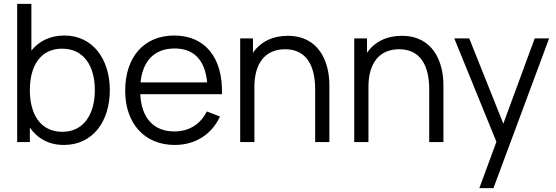

<svg xmlns="http://www.w3.org/2000/svg" viewBox="-20 -740 2897 1000"><path d="M135.5 0V-75.5C174.5 -19.5 234 15 312.5 15C464 15 552 -108.5 552 -270.5C552 -431.5 463.5 -555 315.5 -555C240.5 -555 183 -525.5 143.5 -476.5V-720H69.5V0ZM305 -53.5C190 -53.5 135.5 -145.5 135.5 -270.5C135.5 -397.5 191 -486.5 303.5 -486.5C419.5 -486.5 474 -392.5 474 -270.5C474 -147.5 417.5 -53.5 305 -53.5Z M890.5 15C995 15 1082.5 -38.5 1125.5 -133L1057 -159.5C1023.5 -92 964.5 -55.5 887.5 -55.5C780 -55.5 716.5 -125.5 710.5 -249.5H1136C1141.5 -440 1047.5 -555 887.5 -555C731.5 -555 632 -444.5 632 -267.5C632 -96.5 733 15 890.5 15ZM889.5 -487.5C990 -487.5 1047.5 -427.5 1059 -311H712C723.5 -424.5 785.5 -487.5 889.5 -487.5Z M1305 0V-288C1305 -410 1361 -483.5 1465 -483.5C1578 -483.5 1621.5 -394.5 1621.5 -275.5V0H1695.5V-297C1695.5 -418.5 1641 -553.5 1479 -553.5C1401.5 -553.5 1337.5 -523.5 1297.5 -465V-540H1231V0Z M1899 0V-288C1899 -410 1955 -483.5 2059 -483.5C2172 -483.5 2215.5 -394.5 2215.5 -275.5V0H2289.5V-297C2289.5 -418.5 2235 -553.5 2073 -553.5C1995.5 -553.5 1931.5 -523.5 1891.5 -465V-540H1825V0Z M2550 240 2840 -540H2765L2601.5 -96L2424 -540H2346L2565.5 -1.5L2476.5 240Z"/></svg>

Font: Manrope
Style: Regular
Weight: 400
Designer: Mikhail Sharanda
Foundry: Mikhail Sharanda
Version: Version 4.505